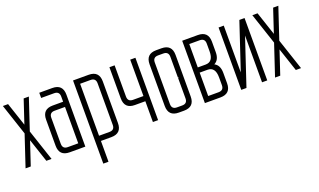

<svg xmlns="http://www.w3.org/2000/svg" viewBox="-103 -1043 2819 1695"><g transform="rotate(-20 1306.5 -195.5)"><path d="M122.1 -293 219.7 0H170.9L97.7 -219.7L24.4 0H-24.4L73.2 -293L-24.4 -585.9H24.4L97.7 -366.2L170.9 -585.9H219.7Z M488.3 -390.6H390.6Q341.8 -390.6 341.8 -341.8V-97.7Q341.8 -48.8 390.6 -48.8H488.3ZM488.3 -439.5V-488.3Q488.3 -537.1 439.5 -537.1H317.4V-585.9H439.5Q537.1 -585.9 537.1 -488.3V0H390.6Q293 0 293 -97.7V-341.8Q293 -439.5 390.6 -439.5Z M781.2 -537.1Q830.1 -537.1 830.1 -488.3V-97.2Q830.1 -48.8 781.2 -48.8H683.6V-537.1ZM878.9 -97.7V-488.3Q878.9 -585.9 781.2 -585.9H634.8V195.3H683.6V0H781.2Q878.9 0 878.9 -97.7Z M976.6 -585.9V-293Q976.6 -195.3 1074.2 -195.3H1171.9V0H1220.7V-585.9H1171.9V-244.1H1074.2Q1025.4 -244.1 1025.4 -292.5V-585.9Z M1318.4 -488.3V-97.7Q1318.4 0 1416 0H1464.8Q1562.5 0 1562.5 -97.7V-488.3Q1562.5 -585.9 1464.8 -585.9H1416Q1318.4 -585.9 1318.4 -488.3ZM1416 -48.8Q1367.2 -48.8 1367.2 -97.7V-488.3Q1367.2 -537.1 1416 -537.1H1464.8Q1513.7 -537.1 1513.7 -488.3V-294.9H1519.5L1513.7 -285.2V-97.7Q1513.7 -48.8 1464.8 -48.8Z M1806.6 -537.1Q1855.5 -537.1 1855.5 -488.3V-414.6Q1855.5 -317.4 1782.2 -317.4H1709V-537.1ZM1806.6 0Q1904.3 0 1904.3 -97.7V-195.3Q1904.3 -268.6 1855.5 -293Q1904.3 -317.4 1904.3 -390.6V-488.3Q1904.3 -585.9 1806.6 -585.9H1660.2V0ZM1709 -268.6H1782.2Q1855.5 -268.6 1855.5 -170.9V-97.7Q1855.5 -48.8 1806.6 -48.8H1709Z M2002 0V-585.9H2050.8V-146.5L2197.3 -585.9H2246.1V0H2197.3V-439.5L2050.8 0Z M2465.8 -293 2563.5 0H2514.6L2441.4 -219.7L2368.2 0H2319.3L2417 -293L2319.3 -585.9H2368.2L2441.4 -366.2L2514.6 -585.9H2563.5Z"/></g></svg>

Font: Daray
Style: Regular
Weight: 400
Designer: Maxim Raikov
Foundry: Maxim Raikov
Version: Version 1.00 May 24, 2021, initial release